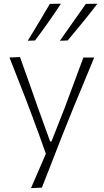

<svg xmlns="http://www.w3.org/2000/svg" viewBox="-20 -798 547 1013"><path d="M143.5 194.5Q163 149.5 182.8 103.8Q202.5 58 222 13Q204.5 -37 186 -87.8Q167.5 -138.5 149.5 -186.5L115.5 -276.5Q94.5 -330 72.8 -385.8Q51 -441.5 30 -494.5L85.5 -497Q110.5 -427.5 134 -360.8Q157.5 -294 182 -224.5L244.5 -51.5H251.5L320 -225.5Q345.5 -294 370.2 -360.5Q395 -427 420 -494.5H477Q460.5 -454 445 -416.8Q429.5 -379.5 411 -334.8Q392.5 -290 366.5 -227.5L311 -89.5Q273.5 6.5 248 71.8Q222.5 137 201 192ZM296 -583Q330.5 -632 364.8 -680.8Q399 -729.5 433 -777.5L494 -778.5Q457.5 -730.5 417.5 -681.5Q377.5 -632.5 337 -584.5ZM126.5 -583Q156.5 -632 185.5 -680.5Q214.5 -729 243 -777.5L301.5 -778.5Q270 -730.5 235.5 -681.5Q201 -632.5 165 -584.5Z"/></svg>

Font: Commissioner Loud ExtraLight
Style: Regular
Weight: 200
Designer: Kostas Bartsokas
Foundry: Kostas Bartsokas
Version: Version 1.000; ttfautohint (v1.8.3)